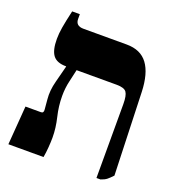

<svg xmlns="http://www.w3.org/2000/svg" viewBox="-122 -743 772 847"><g transform="rotate(20 264.5 -320.0)"><path d="M9 0 23 -182H96Q109 -182 107 -199L103 -245Q99 -285 111 -330.5Q123 -376 131 -408V-410H130Q87 -410 69 -433.5Q51 -457 51 -510Q51 -535 56 -565Q61 -595 73 -647H109V-625Q109 -592 146 -592H349Q415 -592 447.5 -548Q480 -504 483 -418L496 -30Q482 -15 472 -7Q462 1 444 7H425V-340Q425 -380 414.5 -395Q404 -410 368 -410H180Q175 -386 167 -352.5Q159 -319 159 -282Q159 -234 170.5 -186.5Q182 -139 182 -94Q182 -75 180 -48.5Q178 -22 174 0Z"/></g></svg>

Font: Noto Serif Hebrew Condensed Black
Style: Regular
Weight: 900
Width: 3
Designer: Monotype Design Team
Foundry: Monotype Imaging Inc.
Version: Version 2.004; ttfautohint (v1.8.4.7-5d5b)